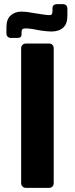

<svg xmlns="http://www.w3.org/2000/svg" viewBox="-20 -901 361 926"><path d="M105 5Q95 5 88.5 -1.5Q82 -8 82 -18V-668Q82 -678 88.5 -684.5Q95 -691 105 -691H216Q227 -691 233 -684.5Q239 -678 239 -668V-18Q239 -8 233 -1.5Q227 5 216 5ZM33 -718Q23 -718 17 -724Q11 -730 11 -741V-770Q11 -808 31.5 -826.5Q52 -845 84 -845Q91 -845 103 -844Q115 -843 130 -840L182 -832Q189 -831 199.5 -829.5Q210 -828 217 -828Q227 -828 230 -832.5Q233 -837 233 -846V-860Q233 -881 256 -881H283Q293 -881 299 -875.5Q305 -870 305 -857V-825Q305 -786 284.5 -767.5Q264 -749 227 -749Q217 -749 203 -750.5Q189 -752 175 -754L137 -761Q125 -763 116 -763.5Q107 -764 101 -764Q84 -764 84 -747V-734Q84 -718 64 -718Z"/></svg>

Font: Rubik ExtraBold
Style: Italic
Weight: 800
Italic angle: -12°
Designer: Hubert and Fischer
Foundry: Hubert and Fischer
Version: Version 2.300;gftools[0.9.30]